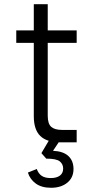

<svg xmlns="http://www.w3.org/2000/svg" viewBox="-20 -674 421 909"><path d="M267 0Q202 0 171 -30Q140 -60 140 -124V-471H57V-530H140V-654H206V-530H343V-471H206V-126Q206 -88 222.5 -73.5Q239 -59 273 -59H343V0ZM222 215Q177 215 149.5 195Q122 175 112 143L154 126Q162 148 177.5 158.5Q193 169 220 169Q248 169 263.5 157.5Q279 146 279 124Q279 103 263 90Q247 77 199 77L176 51L211 -8H263L231 40Q279 42 303.5 64.5Q328 87 328 126Q328 167 298.5 191Q269 215 222 215Z"/></svg>

Font: Geist Light
Style: Regular
Weight: 400
Designer: Basement.studio, Andrés Briganti, Mateo Zaragoza
Foundry: Basement.studio, Vercel, Andrés Briganti, Guido Ferreyra, Mateo Zaragoza
Version: Version 1.401